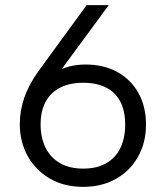

<svg xmlns="http://www.w3.org/2000/svg" viewBox="-20 -720 639 747"><path d="M304 7Q229 7 173.5 -25.5Q118 -58 87.5 -113.5Q57 -169 57 -237Q57 -289 74.5 -340Q92 -391 131 -445L317 -700H403L198 -421L97 -309Q118 -381 175 -425Q232 -469 313 -469Q384 -469 437 -439.5Q490 -410 519 -357.5Q548 -305 548 -235Q548 -165 517 -110Q486 -55 431 -24Q376 7 304 7ZM138 -236Q138 -184 157.5 -145Q177 -106 214 -85Q251 -64 304 -64Q357 -64 393.5 -85Q430 -106 448.5 -144.5Q467 -183 467 -235Q467 -288 448.5 -324Q430 -360 393.5 -379Q357 -398 304 -398Q251 -398 214 -379Q177 -360 157.5 -324Q138 -288 138 -236Z"/></svg>

Font: Albert Sans
Style: Regular
Weight: 400
Designer: Andreas Rasmussen
Foundry: a.Foundry
Version: Version 1.025